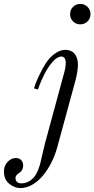

<svg xmlns="http://www.w3.org/2000/svg" viewBox="-117 -710 481 978"><path d="M255 -601Q240 -616 240 -638Q240 -660 255 -675Q270 -690 292 -690Q314 -690 329 -675Q344 -660 344 -638Q344 -616 329 -601Q314 -586 292 -586Q270 -586 255 -601ZM-97 163Q-97 135 -78.5 115Q-60 95 -37 95Q-19 95 -9 105.5Q1 116 1 133Q1 159 -22 173Q-38 183 -38 196Q-38 224 -7 224Q22 224 47 202Q72 180 87 127Q90 115 99 75.5Q108 36 112 21L204 -318Q204 -318 209 -336Q214 -354 216 -367Q218 -380 218 -392Q218 -404 212.5 -413Q207 -422 196 -422Q174 -422 150 -394Q126 -366 108 -330Q90 -294 76 -254L56 -260Q64 -286 75 -310Q86 -334 101 -362Q116 -390 133 -410Q150 -430 172 -443Q194 -456 216 -456Q235 -456 248.5 -448Q262 -440 268.5 -428Q275 -416 277.5 -404.5Q280 -393 280 -382Q280 -353 269 -306L173 46Q162 84 144 119.5Q126 155 102 184Q78 213 48 230.5Q18 248 -13 248Q-43 248 -70 226Q-97 204 -97 163Z"/></svg>

Font: Old Standard TT
Style: Italic
Weight: 400
Italic angle: -15.2°
Designer: Alexey Kryukov <alexios@thessalonica.org.ru>
Version: Version 2.2